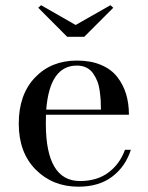

<svg xmlns="http://www.w3.org/2000/svg" viewBox="-20 -700 563 730"><path d="M267.6 -605 399.9 -680.2 410.6 -670.4 300.3 -560.1H235.4L125.5 -670.4L136.2 -680.2ZM477.5 -130.4Q457 -66.4 406.5 -28.3Q356 9.8 278.3 9.8Q180.2 9.8 115.7 -55.2Q51.3 -120.1 51.3 -230Q51.3 -340.3 112.8 -405Q174.3 -469.7 272.5 -469.7Q325.2 -469.7 364.3 -453.1Q403.3 -436.5 426 -407.2Q448.7 -377.9 459.5 -342Q470.2 -306.2 470.2 -263.7H154.8Q154.3 -252.4 154.3 -230Q154.3 -11.7 284.2 -11.7Q348.6 -11.7 392.1 -43.9Q435.5 -76.2 455.1 -130.4ZM272.5 -450.7Q168.9 -450.7 155.8 -283.2H363.8Q363.8 -302.7 362.8 -318.8Q361.8 -335 358.9 -355.7Q356 -376.5 349.6 -392.1Q343.3 -407.7 333.5 -421.6Q323.7 -435.5 308.1 -443.1Q292.5 -450.7 272.5 -450.7Z"/></svg>

Font: Bodoni* 11pt
Style: Regular
Weight: 400
Version: Version 2.3